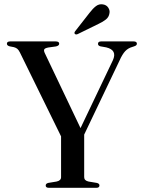

<svg xmlns="http://www.w3.org/2000/svg" viewBox="-20 -898 681 918"><path d="M455.5 -11.5Q455.5 0 440.5 0H214Q198.5 0 198.5 -11Q198.5 -20.5 211 -23.5L250.5 -30Q272 -34.5 272 -51V-246L75 -647.5Q69 -659.5 62.5 -664.8Q56 -670 46.5 -672.5L26 -676.5Q13 -680 13 -689Q13 -700 29 -700H246Q263 -700 263 -689Q263 -679.5 247.5 -676L211.5 -671Q195.5 -668 192 -662.5Q188.5 -657 193.5 -645.5L365 -285.5L519.5 -609.5Q542 -658.5 488 -671.5L460 -676.5Q448.5 -679.5 448.5 -688.5Q448.5 -700 464 -700H618.5Q634.5 -700 634.5 -689Q634.5 -680.5 621.5 -676.5L612.5 -673.5Q592.5 -668 578.8 -653.5Q565 -639 551 -607.5L382.5 -254.5V-51Q382.5 -34.5 403.5 -30L442.5 -23.5Q455.5 -20.5 455.5 -11.5ZM408 -836.5Q424 -857.5 439 -868.8Q454 -880 472 -877Q489 -874.5 497.5 -861.5Q506 -848.5 503.5 -835.5Q501 -816.5 486.5 -805Q472 -793.5 451.5 -784L351.5 -735Q342 -731 337.5 -736.5Q333.5 -741 340 -749.5Z"/></svg>

Font: Fraunces 72pt S000
Style: Regular
Weight: 400
Version: Version 1.000; ttfautohint (v1.8.3)